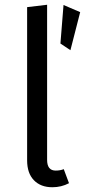

<svg xmlns="http://www.w3.org/2000/svg" viewBox="-20 -775 357 807"><path d="M200 12Q151 12 122.5 -17.5Q94 -47 94 -101V-745L178 -755V-103Q178 -58 214 -58Q233 -58 248 -64L270 -5Q238 12 200 12ZM247 -754 234 -592 276 -564 317 -724Z"/></svg>

Font: Sedus Text
Style: Regular
Weight: 400
Designer: TypeMates
Foundry: TypeMates, Runge Thomsen GbR
Version: Version 4.202;PS 004.202;hotconv 1.0.88;makeotf.lib2.5.64775